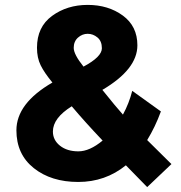

<svg xmlns="http://www.w3.org/2000/svg" viewBox="-20 -735 740 784"><path d="M494 -60Q410 8 299.5 8Q189 8 118 -48.5Q47 -105 47 -203Q47 -313 194 -398Q161 -438 146 -468.5Q131 -499 131 -540Q131 -625 192.5 -670Q254 -715 338 -715Q422 -715 481.5 -671.5Q541 -628 541 -550Q541 -452 398 -368Q454 -298 482 -267Q507 -313 520 -364L637 -280Q614 -217 581 -163L680 -65L581 29ZM399 -161Q326 -238 273 -301Q196 -253 196 -198Q196 -163 225 -140Q254 -117 300 -117Q346 -117 399 -161ZM321 -463Q396 -503 396 -538Q396 -567 378 -582Q360 -597 338 -597Q316 -597 298.5 -581.5Q281 -566 281 -539.5Q281 -513 321 -463Z"/></svg>

Font: Montserrat Alternates
Style: Bold
Weight: 700
Version: Version 2.001